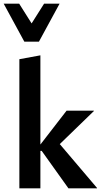

<svg xmlns="http://www.w3.org/2000/svg" viewBox="-31 -1021 546 1041"><path d="M340 0 195 -203H180V-227L330 -421H478V-419L249 -197L264 -274L495 -2V0ZM74 0V-700L188 -721V0ZM101 -795 122 -865 208 -1001H292L180 -795ZM101 -795 -11 -1001H73L160 -863L180 -795Z"/></svg>

Font: Ysabeau
Style: Bold
Weight: 700
Designer: Christian Thalmann (Catharsis Fonts)
Version: Version 2.000;gftools[0.9.27.dev2+g8671c4b]